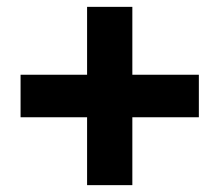

<svg xmlns="http://www.w3.org/2000/svg" viewBox="-20 -600 640 560"><path d="M40 -258V-382H560V-258ZM366 -60H234V-580H366Z"/></svg>

Font: Tektur SemiBold
Style: Regular
Weight: 600
Designer: Adam Jagosz
Foundry: Adam Jagosz
Version: Version 1.005;gftools[0.9.30]